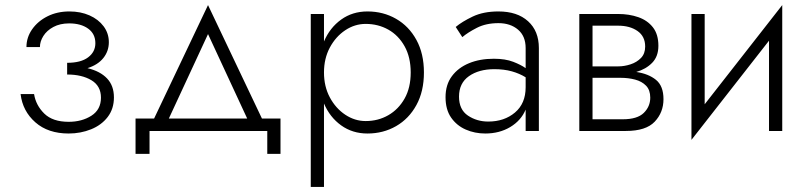

<svg xmlns="http://www.w3.org/2000/svg" viewBox="-20 -515 3176 755"><path d="M250 10Q169 10 119 -34Q69 -78 61 -145H114Q121 -101 154 -68.5Q187 -36 250 -36Q302 -36 339.5 -60Q377 -84 377 -131Q377 -177 339.5 -199.5Q302 -222 244 -222V-268Q298 -268 326.5 -289.5Q355 -311 355 -345Q355 -382 326.5 -402.5Q298 -423 252 -423Q216 -423 190 -409Q164 -395 150.5 -373.5Q137 -352 137 -330H84Q84 -368 106.5 -400Q129 -432 167 -451Q205 -470 253 -470Q297 -470 332 -454.5Q367 -439 387.5 -411.5Q408 -384 408 -349Q408 -314 386.5 -287Q365 -260 324 -247Q374 -235 401 -206.5Q428 -178 428 -132Q428 -87 403.5 -55Q379 -23 338 -6.5Q297 10 250 10Z M1031 0H568V90H513V-49H586L798 -495L1010 -49H1083V90H1031ZM798 -381 644 -49H952Z M1254 220H1202V-460H1254V-352Q1277 -406 1321.5 -438Q1366 -470 1425 -470Q1487 -470 1537.5 -441Q1588 -412 1617.5 -358Q1647 -304 1647 -230Q1647 -156 1617.5 -102Q1588 -48 1537.5 -19Q1487 10 1425 10Q1366 10 1321.5 -22Q1277 -54 1254 -108ZM1595 -230Q1595 -290 1571 -333Q1547 -376 1507 -398.5Q1467 -421 1418 -421Q1375 -421 1337.5 -396Q1300 -371 1277 -328Q1254 -285 1254 -230Q1254 -175 1277 -132Q1300 -89 1337.5 -64Q1375 -39 1418 -39Q1467 -39 1507 -62Q1547 -85 1571 -127.5Q1595 -170 1595 -230Z M1798 -369 1772 -409Q1797 -430 1839 -450Q1881 -470 1940 -470Q2014 -470 2056.5 -431.5Q2099 -393 2099 -326V0H2047V-84Q2029 -41 1986.5 -15.5Q1944 10 1888 10Q1847 10 1811.5 -5.5Q1776 -21 1754 -52.5Q1732 -84 1732 -133Q1732 -182 1757 -215.5Q1782 -249 1824.5 -266.5Q1867 -284 1922 -284Q1967 -284 1998 -272Q2029 -260 2047 -247V-326Q2047 -373 2017 -398.5Q1987 -424 1940 -424Q1891 -424 1855 -405.5Q1819 -387 1798 -369ZM1785 -135Q1785 -84 1820 -60.5Q1855 -37 1900 -37Q1963 -37 2005 -72.5Q2047 -108 2047 -172V-211Q2023 -226 1992.5 -234.5Q1962 -243 1924 -243Q1863 -243 1824 -215.5Q1785 -188 1785 -135Z M2258 -460H2411Q2454 -460 2490 -447.5Q2526 -435 2547.5 -407.5Q2569 -380 2569 -335Q2569 -293 2544.5 -268Q2520 -243 2482 -232Q2530 -225 2559.5 -201Q2589 -177 2589 -125Q2589 -73 2554.5 -36.5Q2520 0 2441 0H2258ZM2411 -414H2310V-254H2411Q2435 -254 2459.5 -262Q2484 -270 2500.5 -287Q2517 -304 2517 -332Q2517 -372 2487 -393Q2457 -414 2411 -414ZM2421 -209H2310V-46H2429Q2486 -46 2511.5 -71Q2537 -96 2537 -131Q2537 -161 2520.5 -178Q2504 -195 2477.5 -202Q2451 -209 2421 -209Z M2751 -460V-105L3056 -495V0H3004V-355L2699 35V-460Z"/></svg>

Font: Jost* Light
Style: Regular
Weight: 300
Version: Version 3.7